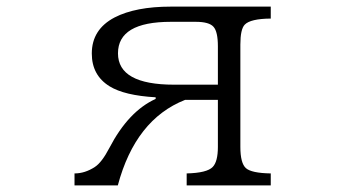

<svg xmlns="http://www.w3.org/2000/svg" viewBox="-20 -560 1040 580"><path d="M205.1 0V-36.1Q236.8 -36.1 266.6 -55.7Q287.6 -69.3 310.5 -113.3Q368.2 -224.1 450.2 -261.2V-266.1Q356 -271.5 311 -299.3Q257.3 -332.5 257.3 -398.4Q257.3 -471.2 326.2 -507.3Q389.6 -540 496.1 -540H797.9V-503.9Q736.3 -503.4 719.2 -485.4Q706.1 -471.7 706.1 -425.3V-116.2Q706.1 -67.4 722.7 -52.2Q739.3 -37.1 797.9 -36.1V0H543.9V-36.1Q605.5 -37.6 622.6 -55.7Q638.2 -71.8 638.2 -116.2V-258.3H539.1Q389.2 -199.2 335.9 0ZM638.2 -304.2V-419.9Q638.2 -464.4 625 -479Q611.8 -494.1 571.3 -494.1H496.1Q336.4 -494.1 336.4 -398.9Q336.4 -304.2 505.9 -304.2Z"/></svg>

Font: BIZ UDPMincho
Style: Regular
Weight: 400
Designer: TypeBank Co., Ltd.
Foundry: Morisawa Inc.
Version: Version 1.06